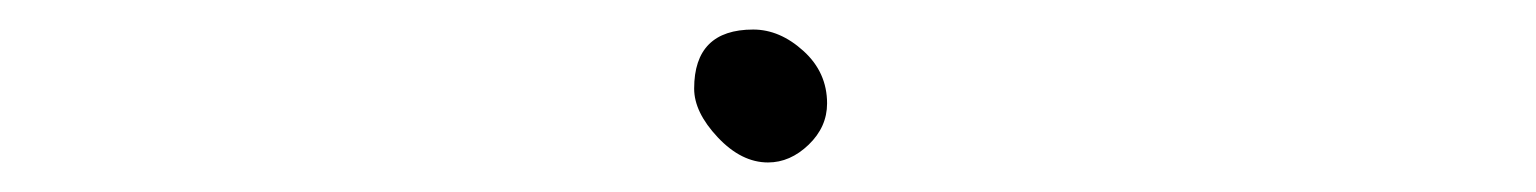

<svg xmlns="http://www.w3.org/2000/svg" viewBox="-20 -352 1040 130"><path d="M450 -292Q450 -332 490 -332Q508 -332 524 -317.5Q540 -303 540 -282Q540 -266 527.5 -254Q515 -242 500 -242Q482 -242 466 -259Q450 -276 450 -292Z"/></svg>

Font: Pecita
Style: Book
Weight: 400
Width: 7
Version: Version 4.3